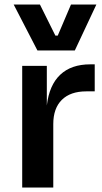

<svg xmlns="http://www.w3.org/2000/svg" viewBox="-20 -837 457 857"><path d="M314 -611.8H147L41 -816.9H158.2L227.1 -678.2H237.8L296.9 -816.9H410.2ZM217.8 0H79.1V-543H189V-366.2Q199.7 -457 248.8 -503.4Q297.9 -549.8 382.8 -549.8H402.8V-429.2H365.2Q294.4 -429.2 256.1 -391.4Q217.8 -353.5 217.8 -283.2Z"/></svg>

Font: Sora SemiBold
Style: Regular
Weight: 600
Designer: Jonathan Barnbrook, Julián Moncada
Foundry: Barnbrook Fonts
Version: Version 2.000